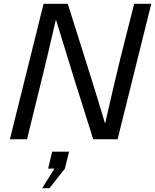

<svg xmlns="http://www.w3.org/2000/svg" viewBox="-20 -732 815 1009"><path d="M470 0 373 -307Q317 -487 275 -626H273Q223 -408 192 -285L122 0H32L209 -712H336L433 -405Q478 -264 520 -123L531 -86H533Q582 -300 613 -427L685 -712H775L598 0ZM240 257H202L266 154H233L254 65H343L321 154Z"/></svg>

Font: CST
Style: Italic
Weight: 400
Italic angle: -14°
Version: Version 1.00